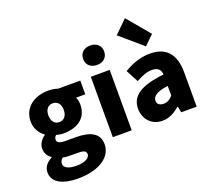

<svg xmlns="http://www.w3.org/2000/svg" viewBox="-183 -1207 1909 1699"><g transform="rotate(-20 771.5 -357.0)"><path d="M276 239C474 239 599 154 599 34C599 -69 519 -112 379 -112H289C228 -112 205 -124 205 -150C205 -170 211 -178 223 -190C248 -183 271 -180 290 -180C416 -180 517 -238 517 -371C517 -398 510 -424 502 -440H589V-569H380C354 -578 323 -583 290 -583C167 -583 52 -515 52 -377C52 -310 89 -257 130 -229V-225C92 -199 66 -159 66 -119C66 -71 88 -41 118 -21V-16C65 11 38 49 38 96C38 198 145 239 276 239ZM290 -287C249 -287 218 -317 218 -377C218 -434 249 -464 290 -464C332 -464 363 -434 363 -377C363 -317 332 -287 290 -287ZM304 128C232 128 184 108 184 68C184 49 192 33 210 17C228 22 250 24 291 24H345C398 24 428 31 428 65C428 101 377 128 304 128Z M777 -648C836 -648 876 -684 876 -740C876 -795 836 -831 777 -831C717 -831 678 -795 678 -740C678 -684 717 -648 777 -648ZM688 0H866V-569H688Z M1239 -655 1327 -741 1149 -953 1029 -835ZM1153 14C1216 14 1269 -15 1316 -57H1321L1333 0H1478V-323C1478 -501 1395 -583 1248 -583C1159 -583 1078 -553 1003 -508L1065 -391C1122 -423 1169 -441 1214 -441C1272 -441 1296 -414 1300 -368C1078 -344 984 -279 984 -159C984 -64 1048 14 1153 14ZM1214 -124C1177 -124 1153 -140 1153 -173C1153 -213 1189 -246 1300 -260V-169C1274 -141 1250 -124 1214 -124Z"/></g></svg>

Font: Noto Sans JP Black
Style: Regular
Weight: 900
Designer: Ryoko NISHIZUKA  (kana, bopomofo & ideographs); Paul D. Hunt (Latin, Greek & Cyrillic); Sandoll Communications , Soo-you
Foundry: Adobe
Version: Version 2.002;hotconv 1.0.116;makeotfexe 2.5.65601